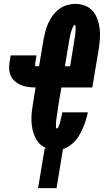

<svg xmlns="http://www.w3.org/2000/svg" viewBox="-20 -763 540 988"><path d="M176 205 210 0H221Q201 -7 186 -21.5Q171 -36 162 -54.5Q153 -73 148 -94Q143 -115 142 -136.5Q141 -158 143 -180Q145 -202 149 -225L163 -313Q144 -313 125.5 -315.5Q107 -318 90 -324.5Q73 -331 59 -342.5Q45 -354 37 -370Q29 -386 27.5 -404.5Q26 -423 29 -442L35 -478H168L162 -442Q161 -439 161 -436.5Q161 -434 161 -431Q161 -428 161 -425Q161 -422 164 -422H181L204 -560Q208 -581 213.5 -602Q219 -623 228.5 -644Q238 -665 251.5 -683.5Q265 -702 283.5 -716Q302 -730 324 -736.5Q346 -743 367 -743Q393 -743 417 -734Q441 -725 457 -706.5Q473 -688 481.5 -664Q490 -640 493 -615Q496 -590 494 -563.5Q492 -537 488 -510L455 -313H296L278 -207Q278 -203 277.5 -200Q277 -197 276.5 -193.5Q276 -190 275.5 -186.5Q275 -183 274.5 -179.5Q274 -176 273.5 -173Q273 -170 272.5 -166.5Q272 -163 271.5 -159.5Q271 -156 270.5 -153Q270 -150 269.5 -146.5Q269 -143 269 -139.5Q269 -136 268.5 -132.5Q268 -129 268 -126Q268 -123 268 -119.5Q268 -116 268 -113Q268 -110 268.5 -106Q269 -102 272 -102Q277 -102 279 -106.5Q281 -111 283 -115.5Q285 -120 286.5 -124Q288 -128 289 -132.5Q290 -137 291 -141.5Q292 -146 293 -150Q294 -154 295 -158.5Q296 -163 297 -167.5Q298 -172 299 -176Q300 -180 300 -185H432Q428 -166 422.5 -147.5Q417 -129 409.5 -111Q402 -93 392.5 -75Q383 -57 370 -41.5Q357 -26 340 -14Q323 -2 304 4Q304 4 304 4Q304 4 304 4L271 205ZM341 -422 358 -528Q362 -553 366 -577.5Q370 -602 369 -626Q369 -629 367.5 -631.5Q366 -634 364 -634Q360 -634 358 -629.5Q356 -625 354 -621Q352 -617 350.5 -613Q349 -609 348 -605Q347 -601 345.5 -597.5Q344 -594 343 -590Q342 -586 341.5 -582Q341 -578 340 -574Q339 -570 338 -566Q337 -562 336.5 -558Q336 -554 335 -550Q334 -546 334 -542L314 -422Z"/></svg>

Font: Iosevka Slab Heavy Oblique
Style: Regular
Weight: 900
Italic angle: -9°
Monospace: yes
Designer: Belleve Invis
Foundry: Belleve Invis
Version: Version 11.1.1; ttfautohint (v1.8.3)